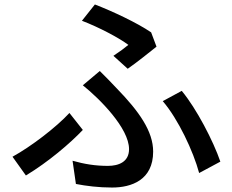

<svg xmlns="http://www.w3.org/2000/svg" viewBox="-20 -803 1040 860"><path d="M488 -553 552 -495C590 -521 656 -574 681 -594L657 -658C594 -701 485 -752 405 -783L347 -710C423 -681 512 -634 555 -602C541 -590 514 -570 488 -553ZM305 -83 320 21C366 30 422 37 482 37C568 37 666 4 666 -124C666 -215 603 -304 504 -406C479 -433 454 -458 427 -485L351 -421C426 -361 558 -229 558 -135C558 -78 512 -60 463 -60C407 -60 358 -68 305 -83ZM872 -28 967 -79C936 -170 860 -317 794 -396L709 -350C778 -270 846 -125 872 -28ZM351 -221 291 -297C233 -234 120 -147 36 -101L96 -17C197 -78 294 -161 351 -221Z"/></svg>

Font: DAIFUKU Sans JP Medium
Style: Regular
Weight: 500
Designer: Original font ‘Source Han Sans JP’ : Ryoko NISHIZUKA  (kana, bopomofo & ideographs); Paul D. Hunt (Latin, Greek & Cyrill
Foundry: Daifuku
Version: Version 1.000